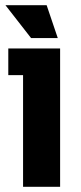

<svg xmlns="http://www.w3.org/2000/svg" viewBox="-20 -721 312 741"><path d="M69 -431H12V-534H212V0H69ZM1 -701H160L203 -574H100Z"/></svg>

Font: Mozilla Headline BETA
Style: Bold
Weight: 700
Designer: Studio DRAMA
Foundry: Studio DRAMA
Version: Version 0.100